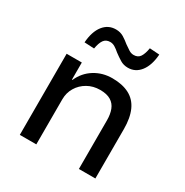

<svg xmlns="http://www.w3.org/2000/svg" viewBox="-170 -881 982 1019"><g transform="rotate(30 321.0 -371.5)"><path d="M90 0V-497H183V-392H186Q210 -446 258 -476Q306 -506 366 -506Q428 -506 470 -484Q512 -462 532.5 -416.5Q553 -371 553 -303V0H452V-298Q452 -335 441.5 -362.5Q431 -390 406.5 -405Q382 -420 341 -420Q298 -420 264 -400.5Q230 -381 210.5 -348.5Q191 -316 191 -276V0ZM202 -594 142 -597Q147 -665 176.5 -702.5Q206 -740 253 -740Q280 -740 300.5 -727.5Q321 -715 340 -699Q357 -687 371 -678Q385 -669 401 -669Q427 -669 439.5 -688Q452 -707 458 -743L518 -739Q513 -671 483.5 -633Q454 -595 408 -595Q381 -595 360 -608Q339 -621 319 -636Q303 -650 289 -658.5Q275 -667 260 -667Q234 -667 221 -648.5Q208 -630 202 -594Z"/></g></svg>

Font: Nunito Sans 12pt ExtraLight 7pt Medium
Style: Regular
Weight: 500
Version: Version 3.101;gftools[0.9.27]